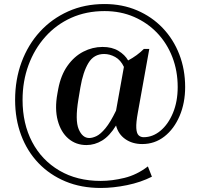

<svg xmlns="http://www.w3.org/2000/svg" viewBox="-20 -710 990 953"><path d="M734 167Q679 195 610.5 209Q542 223 480 223Q383 223 305 190.5Q227 158 171 99.5Q115 41 85 -39Q55 -119 55 -214Q55 -315 87 -401.5Q119 -488 178 -552.5Q237 -617 318.5 -653.5Q400 -690 499 -690Q587 -690 660.5 -658.5Q734 -627 787.5 -571Q841 -515 870 -440Q899 -365 899 -278Q899 -199 871.5 -134.5Q844 -70 796 -32.5Q748 5 686 5Q637 5 602 -19.5Q567 -44 556 -87Q524 -35 487 -12.5Q450 10 409 10Q357 10 319.5 -22Q282 -54 266.5 -112Q251 -170 265 -246L269 -268Q282 -337 315 -383.5Q348 -430 393.5 -453.5Q439 -477 489 -477Q536 -477 568 -457.5Q600 -438 616 -410Q661 -434 694 -467H721L664 -150Q655 -101 656.5 -74.5Q658 -48 668 -38.5Q678 -29 693 -29Q738 -29 776.5 -61Q815 -93 838.5 -149.5Q862 -206 862 -278Q862 -358 835.5 -426.5Q809 -495 760.5 -546Q712 -597 645.5 -626Q579 -655 499 -655Q408 -655 333.5 -621.5Q259 -588 205 -527.5Q151 -467 121.5 -387Q92 -307 92 -214Q92 -96 139.5 -5.5Q187 85 274.5 136.5Q362 188 480 188Q536 188 597.5 173Q659 158 714 116ZM369 -216Q352 -113 370.5 -69Q389 -25 423 -25Q439 -25 459 -34.5Q479 -44 503.5 -73.5Q528 -103 556 -161L595 -378Q579 -412 552 -427Q525 -442 497 -442Q446 -442 419 -397.5Q392 -353 379 -276Z"/></svg>

Font: Inria Serif
Style: Bold
Weight: 700
Designer: Black Foundry Team
Foundry: Black Foundry
Version: Version 1.000; ttfautohint (v1.8.3)